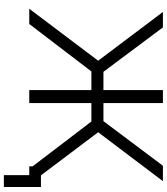

<svg xmlns="http://www.w3.org/2000/svg" viewBox="47 -798 885 1020"><g transform="rotate(90 490.0 -287.5)"><path d="M26 0 302 -366 43 -710H125L361 -394H458V-710H527V-394H623L860 -710H942L682 -366L911 -62H973V135H910V0H863V-18L625 -330H527V0H458V-330H359L107 0Z"/></g></svg>

Font: Raleway
Style: Regular
Weight: 400
Designer: Matt McInerney, Pablo Impallari, Rodrigo Fuenzalida
Foundry: Matt McInerney, Pablo Impallari, Rodrigo Fuenzalida
Version: Version 4.101;RELEASE